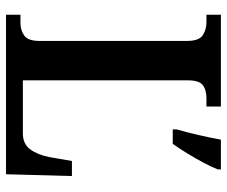

<svg xmlns="http://www.w3.org/2000/svg" viewBox="-78 -676 754 638"><g transform="rotate(90 299.0 -357.0)"><path d="M29 0V-48H57Q80 -48 98 -60.5Q116 -73 116 -111V-601Q116 -641 97.5 -653.5Q79 -666 53 -666H29V-714H334V-666H308Q279 -666 263 -654Q247 -642 247 -605V-56H423Q458 -56 476 -80Q494 -104 502 -144L515 -219H565L559 0ZM410 -567Q419 -598 428.5 -639Q438 -680 444 -714H543V-704Q535 -683 520.5 -656Q506 -629 489.5 -602Q473 -575 458 -554H410Z"/></g></svg>

Font: Noto Serif Ethiopic SemiCondensed SemiBold
Style: Regular
Weight: 600
Width: 4
Designer: Monotype Design Team
Foundry: Monotype Imaging Inc.
Version: Version 2.102; ttfautohint (v1.8.4.7-5d5b)